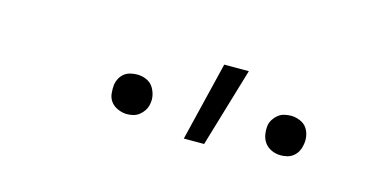

<svg xmlns="http://www.w3.org/2000/svg" viewBox="-33 -848 667 347"><g transform="rotate(15 300.0 -674.0)"><path d="M496 -616Q487 -616 479 -619.5Q471 -623 466 -629.5Q461 -636 459.5 -644.5Q458 -653 459 -662Q460 -668 463.5 -673.5Q467 -679 472 -683Q477 -687 483.5 -688.5Q490 -690 496 -690Q504 -690 512.5 -686.5Q521 -683 525.5 -676.5Q530 -670 531.5 -661.5Q533 -653 531 -644Q530 -638 527 -632.5Q524 -627 519 -623Q514 -619 508 -617.5Q502 -616 496 -616ZM208 -616Q200 -616 191.5 -619.5Q183 -623 178 -629.5Q173 -636 172 -644.5Q171 -653 172 -662Q173 -668 176 -673.5Q179 -679 184 -683Q189 -687 195.5 -688.5Q202 -690 208 -690Q217 -690 225 -686.5Q233 -683 237.5 -676.5Q242 -670 244 -661.5Q246 -653 244 -644Q243 -638 239.5 -632.5Q236 -627 231 -623Q226 -619 220 -617.5Q214 -616 208 -616ZM319 -600 355 -748H401L357 -600Z"/></g></svg>

Font: Iosevka Extralight Extended
Style: Italic
Weight: 200
Width: 7
Italic angle: -9°
Monospace: yes
Designer: Belleve Invis
Foundry: Belleve Invis
Version: Version 32.5.0; ttfautohint (v1.8.4)